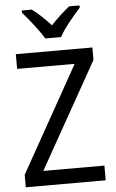

<svg xmlns="http://www.w3.org/2000/svg" viewBox="-62 -1051 619 1027"><g transform="rotate(-5 247.5 -538.0)"><path d="M207 -850H292C315 -895 370 -959 405 -998V-1010H349C315 -982 284 -954 249 -917C217 -952 181 -987 149 -1010H95V-998C131 -956 182 -894 207 -850ZM463 -66V-145H135L454 -713V-780H43V-701H352L34 -133V-66Z"/></g></svg>

Font: Noto Sans Malayalam UI SemiCondensed
Style: Regular
Weight: 400
Width: 4
Designer: Jelle Bosma - Monotype Design Team
Foundry: Monotype Imaging Inc.
Version: Version 2.104